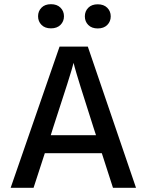

<svg xmlns="http://www.w3.org/2000/svg" viewBox="-20 -896 700 916"><path d="M222.2 -251 232.9 -285.2Q319.8 -549.3 331.1 -596.2L335.9 -577.1Q340.8 -558.1 364.7 -480.7Q388.7 -403.3 426.8 -285.2L438 -251ZM519 0H628.9L398.9 -673.8H264.2L30.8 0H140.1L193.8 -165H465.8ZM161.6 -818.4Q161.6 -793.9 178 -777.3Q194.3 -760.7 223.1 -760.7Q252 -760.7 268.6 -777.3Q285.2 -793.9 285.2 -818.4Q285.2 -842.8 268.6 -859.4Q252 -876 223.1 -876Q194.3 -876 178 -859.4Q161.6 -842.8 161.6 -818.4ZM384.8 -817.9Q384.8 -793.5 401.1 -776.9Q417.5 -760.3 446.3 -760.3Q475.1 -760.3 491.7 -776.9Q508.3 -793.5 508.3 -817.9Q508.3 -842.3 491.7 -858.9Q475.1 -875.5 446.3 -875.5Q417.5 -875.5 401.1 -858.9Q384.8 -842.3 384.8 -817.9Z"/></svg>

Font: FAU Chimera Medium
Style: Regular
Weight: 500
Version: Version 1.002;hotconv 1.0.117;makeotfexe 2.5.65602